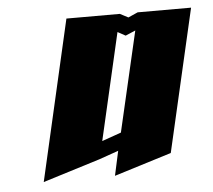

<svg xmlns="http://www.w3.org/2000/svg" viewBox="-40 -543 596 537"><g transform="rotate(-5 257.5 -275.0)"><path d="M165 -500H315L338 -488L365 -500H515L423 -100L262 -50L277 -119L223 -100L62 -50ZM304 -450 235 -150 289 -169 354 -450 326 -438Z"/></g></svg>

Font: SOV_Meka
Style: Italic
Weight: 400
Italic angle: -13°
Version: Version 1.00